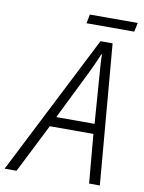

<svg xmlns="http://www.w3.org/2000/svg" viewBox="-150 -903 727 967"><g transform="rotate(10 213.5 -419.5)"><path d="M-58 0 306 -716H368L429 0H374L352 -250H129L3 0ZM153 -301H349L331 -543Q329 -570 327 -599Q325 -628 325 -652H322Q302 -603 272 -542ZM221 -793 230 -839H475L465 -793Z"/></g></svg>

Font: Noto Sans SemiCondensed Light
Style: Italic
Weight: 300
Width: 4
Italic angle: -12°
Designer: Monotype Design Team
Foundry: Monotype Imaging Inc.
Version: Version 2.013; ttfautohint (v1.8.4.7-5d5b)